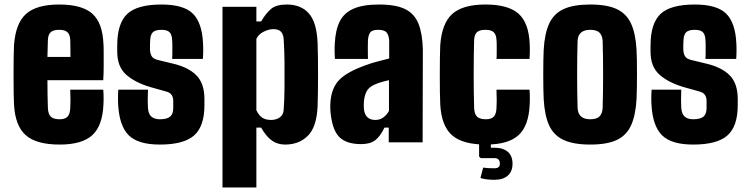

<svg xmlns="http://www.w3.org/2000/svg" viewBox="-20 -630 3326 850"><path d="M291 -233H437Q438 -228 438.5 -206.5Q439 -185 438 -168Q434 -73 388.5 -31.5Q343 10 244 10Q141 10 94 -31.5Q47 -73 42 -168Q41 -185 40.5 -220.5Q40 -256 40 -297.5Q40 -339 40.5 -375Q41 -411 42 -430Q49 -527 95.5 -568.5Q142 -610 242 -610Q343 -610 388.5 -569.5Q434 -529 438 -436Q439 -425 439 -397.5Q439 -370 439 -336.5Q439 -303 437 -275H190Q190 -243 190.5 -212Q191 -181 192 -152Q193 -125 205 -113.5Q217 -102 244 -102Q268 -102 279 -113.5Q290 -125 291 -152Q293 -177 291 -233ZM242 -498Q216 -498 204.5 -487.5Q193 -477 192 -453Q191 -435 191 -416.5Q191 -398 190 -378H292Q292 -405 291.5 -427Q291 -449 291 -453Q290 -477 278.5 -487.5Q267 -498 242 -498Z M688 10Q591 10 549.5 -31.5Q508 -73 503 -168Q502 -185 502.5 -206.5Q503 -228 504 -233H635Q633 -177 635 -152Q637 -125 650.5 -113.5Q664 -102 688 -102Q719 -102 733 -113.5Q747 -125 747 -152V-184Q747 -199 739.5 -210Q732 -221 715 -225L644 -245Q577 -265 538 -300Q499 -335 499 -401V-429Q499 -526 543 -568Q587 -610 695 -610Q793 -610 834 -569.5Q875 -529 879 -436Q880 -420 879.5 -397Q879 -374 878 -369H742Q743 -378 743 -395.5Q743 -413 743 -429.5Q743 -446 742 -453Q741 -477 730.5 -487.5Q720 -498 695 -498Q668 -498 657 -487.5Q646 -477 645 -453Q644 -442 644 -433.5Q644 -425 644 -414Q644 -395 651 -382Q658 -369 681 -364L743 -349Q813 -333 849 -297Q885 -261 885 -192V-164Q885 -71 839.5 -30.5Q794 10 688 10Z M965 200V-600H1115V-535H1136Q1157 -571 1180 -590.5Q1203 -610 1250 -610Q1312 -610 1347 -571Q1382 -532 1386 -441Q1387 -417 1387.5 -379.5Q1388 -342 1388 -300Q1388 -258 1387.5 -220.5Q1387 -183 1386 -159Q1382 -68 1343 -29Q1304 10 1242 10Q1209 10 1184 -7.5Q1159 -25 1136 -65H1115V200ZM1180 -99Q1203 -99 1219 -110.5Q1235 -122 1236 -146Q1239 -185 1239.5 -240.5Q1240 -296 1239.5 -353.5Q1239 -411 1236 -454Q1235 -478 1224 -489.5Q1213 -501 1190 -501Q1170 -501 1147 -489.5Q1124 -478 1115 -458V-142Q1126 -119 1141 -109Q1156 -99 1180 -99Z M1579 8Q1512 8 1481 -24.5Q1450 -57 1443 -136Q1441 -158 1443 -180Q1448 -242 1482.5 -277Q1517 -312 1598 -341Q1625 -351 1650 -357.5Q1675 -364 1703 -371V-448Q1702 -472 1692.5 -485Q1683 -498 1654 -498Q1629 -498 1620 -487.5Q1611 -477 1609 -453Q1609 -446 1608.5 -429.5Q1608 -413 1608.5 -395.5Q1609 -378 1609 -369H1463Q1462 -374 1461.5 -397Q1461 -420 1462 -436Q1465 -497 1484 -535Q1503 -573 1545 -591.5Q1587 -610 1658 -610Q1733 -610 1774 -589.5Q1815 -569 1832.5 -525.5Q1850 -482 1852 -412L1851 0H1701V-65H1682Q1664 -27 1641.5 -9.5Q1619 8 1579 8ZM1642 -99Q1662 -99 1677 -110Q1692 -121 1702 -139V-275Q1664 -267 1637 -255Q1611 -243 1602 -223.5Q1593 -204 1591 -180Q1590 -162 1591 -148Q1596 -99 1642 -99Z M1929 -168Q1928 -185 1927.5 -220.5Q1927 -256 1927 -297.5Q1927 -339 1927.5 -375Q1928 -411 1929 -430Q1936 -527 1982.5 -568.5Q2029 -610 2129 -610Q2230 -610 2275.5 -569.5Q2321 -529 2325 -436Q2326 -420 2325.5 -397Q2325 -374 2324 -369H2178Q2179 -378 2179 -395.5Q2179 -413 2179 -429.5Q2179 -446 2178 -453Q2177 -477 2165.5 -487.5Q2154 -498 2129 -498Q2103 -498 2091.5 -487.5Q2080 -477 2079 -453Q2077 -382 2077 -302Q2077 -222 2079 -152Q2080 -125 2092 -113.5Q2104 -102 2131 -102Q2155 -102 2166 -113.5Q2177 -125 2178 -152Q2180 -177 2178 -233H2324Q2325 -228 2325.5 -206.5Q2326 -185 2325 -168Q2321 -73 2275.5 -31.5Q2230 10 2131 10Q2028 10 1981 -31.5Q1934 -73 1929 -168ZM2169 166Q2131 166 2107 158L2119 112Q2136 115 2169 115Q2193 115 2193 95Q2193 70 2169 70H2108L2101 63V-10H2153V24H2169Q2207 24 2228 42Q2249 60 2249 95Q2249 129 2228 147.5Q2207 166 2169 166Z M2593 10Q2520 10 2476 -10Q2432 -30 2411.5 -74Q2391 -118 2387 -191Q2386 -208 2385.5 -237Q2385 -266 2385 -299Q2385 -332 2385.5 -361.5Q2386 -391 2387 -410Q2391 -482 2411.5 -526Q2432 -570 2475.5 -590Q2519 -610 2593 -610Q2668 -610 2711 -589.5Q2754 -569 2774 -525Q2794 -481 2798 -410Q2799 -393 2799.5 -364Q2800 -335 2800 -302Q2800 -269 2799.5 -239.5Q2799 -210 2798 -191Q2794 -120 2774 -75.5Q2754 -31 2711 -10.5Q2668 10 2593 10ZM2593 -102Q2622 -102 2634.5 -115Q2647 -128 2648 -153Q2650 -222 2650 -300.5Q2650 -379 2648 -448Q2647 -472 2634.5 -485Q2622 -498 2593 -498Q2539 -498 2537 -448Q2535 -379 2535 -300Q2535 -221 2537 -153Q2539 -102 2593 -102Z M3049 10Q2952 10 2910.5 -31.5Q2869 -73 2864 -168Q2863 -185 2863.5 -206.5Q2864 -228 2865 -233H2996Q2994 -177 2996 -152Q2998 -125 3011.5 -113.5Q3025 -102 3049 -102Q3080 -102 3094 -113.5Q3108 -125 3108 -152V-184Q3108 -199 3100.5 -210Q3093 -221 3076 -225L3005 -245Q2938 -265 2899 -300Q2860 -335 2860 -401V-429Q2860 -526 2904 -568Q2948 -610 3056 -610Q3154 -610 3195 -569.5Q3236 -529 3240 -436Q3241 -420 3240.5 -397Q3240 -374 3239 -369H3103Q3104 -378 3104 -395.5Q3104 -413 3104 -429.5Q3104 -446 3103 -453Q3102 -477 3091.5 -487.5Q3081 -498 3056 -498Q3029 -498 3018 -487.5Q3007 -477 3006 -453Q3005 -442 3005 -433.5Q3005 -425 3005 -414Q3005 -395 3012 -382Q3019 -369 3042 -364L3104 -349Q3174 -333 3210 -297Q3246 -261 3246 -192V-164Q3246 -71 3200.5 -30.5Q3155 10 3049 10Z"/></svg>

Font: Big Shoulders Display Black
Style: Regular
Weight: 900
Designer: Patric King
Foundry: XO Type Co
Version: Version 1.000; ttfautohint (v1.8.2)